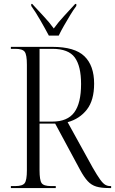

<svg xmlns="http://www.w3.org/2000/svg" viewBox="-20 -951 582 971"><path d="M35 0V-10H58Q94 -10 105 -25Q116 -40 116 -90V-624Q116 -674 105 -689Q94 -704 58 -704H35V-714H245Q358 -714 407 -666.5Q456 -619 456 -528Q456 -444 419.5 -397Q383 -350 322 -333L449 -103Q472 -63 486.5 -43Q501 -23 512.5 -16.5Q524 -10 537 -10H542V0H531Q492 0 467 -7.5Q442 -15 423.5 -35Q405 -55 385 -92L259 -326H180V-90Q180 -40 190.5 -25Q201 -10 237 -10H262V0ZM244 -336Q321 -336 355.5 -382.5Q390 -429 390 -526Q390 -617 358 -660.5Q326 -704 245 -704H180V-336ZM227 -771Q209 -805 184 -848.5Q159 -892 138 -921V-931H143Q171 -900 200 -869.5Q229 -839 252 -807Q275 -839 303.5 -869.5Q332 -900 360 -931H366V-921Q351 -901 335 -874.5Q319 -848 303.5 -821Q288 -794 277 -771Z"/></svg>

Font: Noto Serif Display Condensed Light
Style: Regular
Weight: 300
Width: 3
Designer: Monotype Design Team
Foundry: Monotype Imaging Inc.
Version: Version 2.009